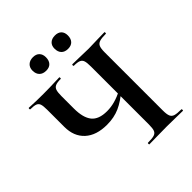

<svg xmlns="http://www.w3.org/2000/svg" viewBox="-221 -945 1080 1080"><g transform="rotate(-45 318.5 -405.0)"><path d="M351 -613Q348 -613 348 -619Q348 -625 351 -625L402 -624Q448 -622 478 -622Q506 -622 552 -624L606 -625Q608 -625 608 -619Q608 -613 606 -613Q571 -613 555 -607.5Q539 -602 533 -588Q527 -574 527 -544V-81Q527 -51 533 -36.5Q539 -22 555 -17Q571 -12 606 -12Q608 -12 608 -6Q608 0 606 0Q572 0 552 -1L478 -2L396 -1Q375 0 339 0Q337 0 337 -6Q337 -12 339 -12Q374 -12 389.5 -17Q405 -22 410.5 -36Q416 -50 416 -81V-542Q416 -572 411.5 -586.5Q407 -601 393.5 -607Q380 -613 351 -613ZM249 -246Q164 -246 117 -289Q70 -332 70 -408V-544Q70 -574 65.5 -588Q61 -602 47.5 -607.5Q34 -613 5 -613Q2 -613 2 -619Q2 -625 5 -625Q20 -625 28 -624Q56 -622 119 -622Q170 -622 214 -624Q227 -625 247 -625Q249 -625 249 -619Q249 -613 247 -613Q218 -613 204.5 -607Q191 -601 186 -586.5Q181 -572 181 -542V-443Q181 -370 209 -335Q237 -300 303 -300Q334 -300 365 -308.5Q396 -317 435 -336L444 -329Q395 -286 350 -266Q305 -246 249 -246ZM167 -758Q167 -782 182 -796Q197 -810 222 -810Q247 -810 260.5 -796Q274 -782 274 -758Q274 -732 260.5 -717.5Q247 -703 222 -703Q196 -703 181.5 -717.5Q167 -732 167 -758ZM342 -758Q342 -782 356.5 -795.5Q371 -809 396 -809Q421 -809 434.5 -795.5Q448 -782 448 -758Q448 -732 434.5 -717.5Q421 -703 396 -703Q370 -703 356 -717.5Q342 -732 342 -758Z"/></g></svg>

Font: Cormorant SC
Style: Bold
Weight: 700
Designer: Christian Thalmann (Catharsis Fonts)
Foundry: Catharsis Fonts
Version: Version 4.000